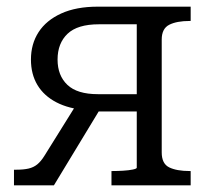

<svg xmlns="http://www.w3.org/2000/svg" viewBox="-20 -557 635 577"><path d="M391 -484H277Q213 -484 183 -455.5Q153 -427 153 -378Q153 -330 182.5 -302Q212 -274 274 -274H417V-222H262L240 -226Q187 -230 149.5 -249.5Q112 -269 92.5 -301.5Q73 -334 73 -378Q73 -425 96 -460.5Q119 -496 164 -516.5Q209 -537 274 -537H553V-494H550Q511 -494 488.5 -482.5Q466 -471 466 -438V-99Q466 -65 488.5 -54Q511 -43 550 -43H553V0H315V-43H319Q333 -43 350 -44Q367 -45 379 -47.5Q391 -50 391 -53ZM209 -242 282 -231 142 0H22V-47H29Q51 -47 66 -50.5Q81 -54 92 -63Q103 -72 113 -88Z"/></svg>

Font: Roboto Serif Light
Style: Regular
Weight: 300
Designer: Greg Gazdowicz
Foundry: Commercial Type
Version: Version 1.008